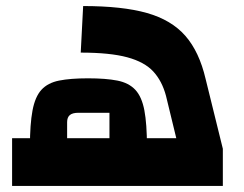

<svg xmlns="http://www.w3.org/2000/svg" viewBox="-20 -615 807 635"><path d="M20 0V-158H563L529 -298Q516 -347 487 -378.5Q458 -410 401 -425.5Q344 -441 247 -441L255 -595Q385 -595 466 -572Q547 -549 593 -496.5Q639 -444 660 -354L717 -123V0ZM202 -131H342V-242H239Q220 -242 211 -234.5Q202 -227 202 -211ZM79 -131Q79 -204 87.5 -249.5Q96 -295 117 -318Q138 -341 175.5 -348.5Q213 -356 271 -356Q330 -356 368 -348.5Q406 -341 427.5 -318Q449 -295 457.5 -250Q466 -205 466 -131Z"/></svg>

Font: Changa
Style: Bold
Weight: 700
Designer: Eduardo Rodriguez Tunni
Foundry: Eduardo Rodriguez Tunni
Version: Version 3.002; ttfautohint (v1.8.2)